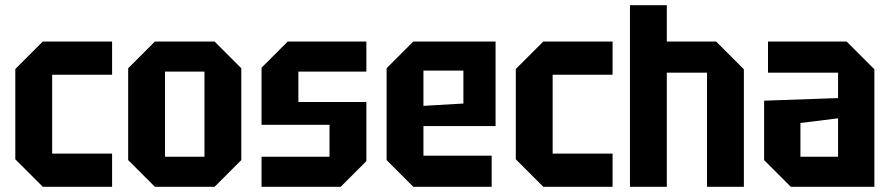

<svg xmlns="http://www.w3.org/2000/svg" viewBox="-20 -720 3434 740"><path d="M39 -106V-454L145 -560H412V-432H181V-128H412V0H145Z M474 -103V-457L577 -560H807L910 -457V-103L807 0H577ZM616 -116H768V-444H616Z M988 0V-116H1250V-239H988V-459L1089 -560H1392V-444H1130V-327H1392V-99L1293 0Z M1470 -103V-457L1573 -560H1890V-234H1612V-120H1875V0H1573ZM1612 -312 1766 -321V-448H1612Z M1968 -106V-454L2074 -560H2341V-432H2110V-128H2341V0H2074Z M2408 0V-700H2550V-560H2740L2847 -453V0H2705V-440H2550V0Z M2925 -103V-332L3210 -342V-440H2940V-560H3243L3350 -453V0H3028ZM3065 -246V-116H3210V-264Z"/></svg>

Font: Tektur SemiCondensed SemiBold
Style: Regular
Weight: 600
Width: 4
Designer: Adam Jagosz
Foundry: Adam Jagosz
Version: Version 1.005;gftools[0.9.30]